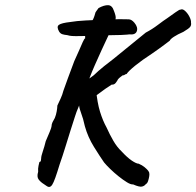

<svg xmlns="http://www.w3.org/2000/svg" viewBox="-20 -685 777 760"><path d="M280 -542Q274 -542 265 -542.5Q256 -543 246 -546Q235 -547 227 -549.5Q219 -552 214 -560Q203 -579 213 -586.5Q223 -594 259 -598Q282 -602 318.5 -604Q355 -606 393 -607.5Q431 -609 456 -609Q479 -609 490 -608.5Q501 -608 512 -595Q527 -577 521.5 -561.5Q516 -546 491 -549Q493 -549 483.5 -548Q474 -547 459 -546.5Q444 -546 432 -546Q428 -546 409 -545.5Q390 -545 365 -544Q340 -543 316.5 -542.5Q293 -542 280 -542ZM154 44Q141 36 133 25.5Q125 15 131 -5Q130 -18 132.5 -29Q135 -40 136 -44Q141 -44 142 -50Q143 -56 143 -59Q143 -67 149.5 -86Q156 -105 161 -126Q169 -144 176.5 -162.5Q184 -181 184 -185Q184 -193 188 -201.5Q192 -210 197 -218Q202 -230 204.5 -244.5Q207 -259 207 -267Q213 -280 220 -295Q227 -310 231 -326Q237 -343 249 -376Q261 -409 274 -443Q283 -462 292 -483Q301 -504 307.5 -518.5Q314 -533 317 -533Q317 -533 317 -536.5Q317 -540 317 -544Q317 -549 325 -563.5Q333 -578 340 -594Q350 -609 354 -622.5Q358 -636 358 -636Q358 -636 362 -642Q366 -648 370 -653Q392 -665 408 -664.5Q424 -664 431 -642Q439 -622 438 -613Q437 -604 431 -592Q423 -574 410 -546.5Q397 -519 382.5 -487.5Q368 -456 355.5 -427.5Q343 -399 335.5 -379Q328 -359 328 -354L287 -252Q284 -246 277 -224.5Q270 -203 260 -171.5Q250 -140 239 -104Q228 -68 216 -34Q206 -1 199 18.5Q192 38 186.5 46.5Q181 55 174 55Q170 55 165 51.5Q160 48 154 44ZM507 45Q498 46 482.5 36.5Q467 27 449.5 13Q432 -1 416.5 -16Q401 -31 392 -42Q376 -65 352 -103.5Q328 -142 316 -185Q309 -217 301.5 -236Q294 -255 293 -269L294 -334L360 -332Q365 -278 376 -242.5Q387 -207 402 -180Q414 -153 428.5 -128Q443 -103 461 -86Q484 -61 502 -49Q520 -37 529 -37Q543 -31 552 -23.5Q561 -16 566 -10Q571 -4 571 2Q572 5 570.5 14Q569 23 566 32Q563 41 557 44Q552 51 542 53.5Q532 56 507 45ZM278 -333 351 -387Q354 -390 370 -404.5Q386 -419 428 -451L557 -556Q582 -569 605 -586.5Q628 -604 642 -613Q659 -625 675 -636.5Q691 -648 695 -647Q703 -651 713.5 -641Q724 -631 730.5 -617.5Q737 -604 736 -596Q738 -586 733 -579Q728 -572 706 -559Q683 -549 668.5 -539.5Q654 -530 652 -524Q652 -524 631.5 -508.5Q611 -493 582 -473Q542 -447 515.5 -425.5Q489 -404 481 -392Q477 -392 473.5 -389Q470 -386 466 -387Q466 -387 458.5 -381.5Q451 -376 447 -371Q445 -366 438.5 -357.5Q432 -349 422 -350Q415 -346 397 -333.5Q379 -321 359.5 -306Q340 -291 326 -279Q312 -267 311 -265Z"/></svg>

Font: Caveat SemiBold
Style: Regular
Weight: 600
Designer: Pablo Impallari
Foundry: Pablo Impallari
Version: Version 2.000